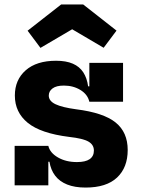

<svg xmlns="http://www.w3.org/2000/svg" viewBox="-20 -836 635 866"><path d="M366 10Q317 10 282.8 -3.8Q248.5 -17.5 228.8 -43.5Q209 -69.5 203 -106.5H180L198 -178Q205.5 -146.5 241.5 -125.8Q277.5 -105 327 -105Q365.5 -105 384.5 -118.2Q403.5 -131.5 403.5 -157Q403.5 -183 379.2 -197.2Q355 -211.5 292 -218.5Q163.5 -234.5 105.2 -282Q47 -329.5 47 -405Q47 -476 96 -519Q145 -562 233 -562Q278 -562 308.5 -548.8Q339 -535.5 355.8 -509.5Q372.5 -483.5 377.5 -446.5H400.5L383 -377Q375.5 -410 343 -430Q310.5 -450 268 -450Q234 -450 217 -437.2Q200 -424.5 200 -405Q200 -380.5 230.2 -366Q260.5 -351.5 324 -343Q447 -327.5 501.5 -283.5Q556 -239.5 556 -159.5Q556 -80.5 508 -35.2Q460 10 366 10ZM46 0V-178H198V0ZM383 -377V-552.5H535V-377ZM355 -816 505.5 -698 447.5 -620.5 305.5 -704 162.5 -620 104.5 -697.5 256 -816Z"/></svg>

Font: Hepta Slab
Style: Bold
Weight: 700
Designer: Michael LaGattuta
Foundry: Michael LaGattuta
Version: Version 1.100